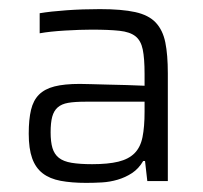

<svg xmlns="http://www.w3.org/2000/svg" viewBox="-20 -716 445 421"><path d="M169 -315Q137 -315 113 -319.5Q89 -324 73.5 -336Q58 -348 50.5 -369Q43 -390 43 -423Q43 -454 48 -475Q53 -496 65.5 -508.5Q78 -521 99.5 -526.5Q121 -532 155 -532Q163 -532 179.5 -531.5Q196 -531 216 -530.5Q236 -530 257.5 -529.5Q279 -529 297 -528V-554Q297 -588 293 -607.5Q289 -627 277 -636.5Q265 -646 242 -648.5Q219 -651 181 -651Q156 -651 122.5 -649Q89 -647 67 -643V-687Q91 -691 126 -693.5Q161 -696 199 -696Q247 -696 276.5 -689.5Q306 -683 321.5 -666.5Q337 -650 342.5 -623Q348 -596 348 -555V-319H303L298 -363H294Q284 -346 269.5 -336.5Q255 -327 238 -322Q221 -317 203.5 -316Q186 -315 169 -315ZM182 -356Q217 -356 239.5 -361.5Q262 -367 275 -380Q288 -393 292.5 -415.5Q297 -438 297 -471V-493H167Q144 -493 129.5 -490.5Q115 -488 106.5 -480.5Q98 -473 94.5 -460Q91 -447 91 -426Q91 -405 95 -391.5Q99 -378 109 -370Q119 -362 137 -359Q155 -356 182 -356Z"/></svg>

Font: Azeri Sans Light
Style: Regular
Weight: 300
Designer: Hector Gatti & Omnibus-Type (original fonts) / Cristiano Sobral (main changes and remastering)
Version: Version 1.000; ttfautohint (v1.6)